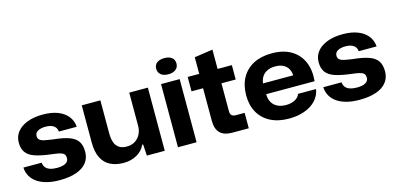

<svg xmlns="http://www.w3.org/2000/svg" viewBox="-68 -1150 3249 1574"><g transform="rotate(-15 1556.5 -362.5)"><path d="M283 10Q222 10 174 -2.5Q126 -15 92.5 -38.5Q59 -62 41 -94.5Q23 -127 21 -167H176Q178 -142 191.5 -125.5Q205 -109 229.5 -101Q254 -93 288 -93Q335 -93 360.5 -107.5Q386 -122 386 -150Q386 -173 375 -184.5Q364 -196 339 -202Q314 -208 270 -213Q188 -223 136.5 -240Q85 -257 61 -289.5Q37 -322 37 -374Q37 -426 67.5 -464.5Q98 -503 154 -524.5Q210 -546 287 -546Q358 -546 411 -526Q464 -506 495 -468Q526 -430 530 -377H378Q376 -400 364 -414.5Q352 -429 331.5 -436.5Q311 -444 284 -444Q243 -444 217.5 -430Q192 -416 192 -388Q192 -368 204.5 -356.5Q217 -345 245 -339Q273 -333 317 -327Q398 -319 448 -301.5Q498 -284 521 -251Q544 -218 544 -162Q544 -109 514 -70Q484 -31 425.5 -10.5Q367 10 283 10Z M827 9Q762 9 714 -15Q666 -39 640.5 -90Q615 -141 615 -221V-536H773V-256Q773 -211 784 -179.5Q795 -148 820 -131Q845 -114 885 -114Q926 -114 955.5 -132.5Q985 -151 1001.5 -183Q1018 -215 1018 -255V-536H1176V0H1024L1018 -96H1010Q988 -46 938 -18.5Q888 9 827 9Z M1288 0V-536H1446V0ZM1368 -598Q1327 -598 1304.5 -617Q1282 -636 1282 -667Q1282 -701 1306 -718Q1330 -735 1368 -735Q1409 -735 1431.5 -717Q1454 -699 1454 -667Q1454 -634 1430 -616Q1406 -598 1368 -598Z M1750 0Q1680 0 1646 -34Q1612 -68 1612 -138V-414H1514V-536H1612V-677L1768 -700V-536H1889V-414H1768V-176Q1768 -151 1780.5 -141Q1793 -131 1815 -131H1889V0Z M2229 9Q2138 9 2072.5 -25Q2007 -59 1972.5 -120.5Q1938 -182 1938 -265Q1938 -352 1973.5 -415Q2009 -478 2074 -511.5Q2139 -545 2228 -545Q2327 -545 2393 -505.5Q2459 -466 2489 -396Q2519 -326 2510 -233H2099Q2099 -191 2116 -162.5Q2133 -134 2163.5 -119.5Q2194 -105 2234 -105Q2280 -105 2311.5 -122.5Q2343 -140 2352 -168H2505Q2496 -113 2458.5 -73Q2421 -33 2362 -12Q2303 9 2229 9ZM2096 -313 2087 -325H2364L2353 -313Q2354 -353 2338.5 -380Q2323 -407 2295 -420.5Q2267 -434 2228 -434Q2188 -434 2159 -419.5Q2130 -405 2114 -378Q2098 -351 2096 -313Z M2828 10Q2767 10 2719 -2.5Q2671 -15 2637.5 -38.5Q2604 -62 2586 -94.5Q2568 -127 2566 -167H2721Q2723 -142 2736.5 -125.5Q2750 -109 2774.5 -101Q2799 -93 2833 -93Q2880 -93 2905.5 -107.5Q2931 -122 2931 -150Q2931 -173 2920 -184.5Q2909 -196 2884 -202Q2859 -208 2815 -213Q2733 -223 2681.5 -240Q2630 -257 2606 -289.5Q2582 -322 2582 -374Q2582 -426 2612.5 -464.5Q2643 -503 2699 -524.5Q2755 -546 2832 -546Q2903 -546 2956 -526Q3009 -506 3040 -468Q3071 -430 3075 -377H2923Q2921 -400 2909 -414.5Q2897 -429 2876.5 -436.5Q2856 -444 2829 -444Q2788 -444 2762.5 -430Q2737 -416 2737 -388Q2737 -368 2749.5 -356.5Q2762 -345 2790 -339Q2818 -333 2862 -327Q2943 -319 2993 -301.5Q3043 -284 3066 -251Q3089 -218 3089 -162Q3089 -109 3059 -70Q3029 -31 2970.5 -10.5Q2912 10 2828 10Z"/></g></svg>

Font: Mona Sans SemiExpanded
Style: Bold
Weight: 700
Width: 6
Designer: Deni Anggara
Foundry: GitHub
Version: Version 2.000